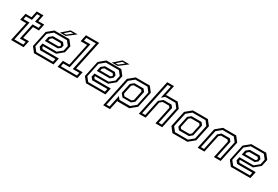

<svg xmlns="http://www.w3.org/2000/svg" viewBox="86 -2014 5027 3467"><g transform="rotate(30 2599.5 -280.5)"><path d="M89.5 0 174.5 -399H50L80 -540H204.5L233.5 -677H375L346 -540H470L440 -399H316L261 -141.5H381.5L351.5 0ZM136.5 -38.2H321.8L335.2 -102.2H214.2L285.5 -438.2H410.2L424 -502.2H299.2L328.2 -638.8H264L235 -502.2H109.8L96 -438.2H221.2Z M993.5 -540 1074.5 -437 1044 -294.5 919.5 -191.5H647.5L643 -172L667 -141.5H1004.5L974.5 0H568L487 -103L558 -437L683 -540ZM920.2 -437.5 960.8 -386.8 949.5 -333.8 897 -290.2H627L646.8 -384.2L711.8 -437.5ZM965.2 -501.8H694L589.2 -415.2L526.8 -122.5L593.5 -38H942L955.5 -102.2H638.5L597.8 -153.5L613.8 -228.5H909.8L1008.5 -309.8L1031.5 -417.8ZM894.5 -398.5H722L685 -368L676.5 -328H889.5L915 -349L919 -368ZM786 -556 936 -688H1079.5L909.5 -556ZM851.8 -580H902.2L1006.5 -663.5H947.5Z M1059.5 0 1089.5 -141.5H1224.5L1323.5 -608.5H1188.5L1218.5 -750H1494.5L1365.5 -141.5H1500.5L1470.5 0ZM1105.5 -38.2H1440.2L1454 -102.5H1317.2L1447 -712.2H1249L1235.2 -648H1369.2L1253.2 -102.5H1119.2Z M2076.5 -540 2157.5 -437 2127 -294.5 2002.5 -191.5H1730.5L1726 -172L1750 -141.5H2087.5L2057.5 0H1651L1570 -103L1641 -437L1766 -540ZM2003.2 -437.5 2043.8 -386.8 2032.5 -333.8 1980 -290.2H1710L1729.8 -384.2L1794.8 -437.5ZM2048.2 -501.8H1777L1672.2 -415.2L1609.8 -122.5L1676.5 -38H2025L2038.5 -102.2H1721.5L1680.8 -153.5L1696.8 -228.5H1992.8L2091.5 -309.8L2114.5 -417.8ZM1977.5 -398.5H1805L1768 -368L1759.5 -328H1972.5L1998 -349L2002 -368ZM1869 -556 2019 -688H2162.5L1992.5 -556ZM1934.8 -580H1985.2L2089.5 -663.5H2030.5Z M2119.5 189 2252.5 -437 2377.5 -540H2670.5L2751.5 -437L2680.5 -103L2555.5 0H2310.5L2303.5 -10L2261 189ZM2166 150.8H2230.2L2282.8 -96.8L2326.2 -41.2H2547L2649 -125.2L2711 -417.8L2644.8 -501.8H2391L2286.2 -415.2ZM2371.5 -141.5H2517L2554 -172L2595.5 -368L2571.5 -399H2416.5L2379.5 -368L2340 -181.5ZM2352.2 -105.5 2298.8 -172.5 2343.8 -384.5 2409 -437.5H2599.8L2640 -387L2591 -156.2L2529.2 -105.5Z M2754 0 2913 -749.5H3054.5L3008 -530.5L3019.5 -540H3253L3334 -437L3241.5 0H3100L3178 -368L3154 -399H3020L2971.5 -358.5L2895.5 0ZM2801 -38.2H2865.2L2936.8 -373.5L3015.5 -438H3183.2L3221.8 -390L3146.8 -38.2H3211L3292.5 -420.8L3228.5 -502.2H3017L2953 -450L3008.8 -712H2944.5Z M3454.5 0 3373.5 -103 3444.5 -437 3569.5 -540H3882L3963 -437L3892 -103L3767 0ZM3485.5 -38.2H3755.5L3857.2 -122.2L3920.2 -417.8L3854 -501.8H3582L3479.8 -417.2L3417.2 -124.8ZM3530.8 -102.5 3488.2 -155.8 3537.2 -386.2 3599.8 -437.5H3808.8L3849.2 -386.8L3799.8 -153.2L3737.8 -102.5ZM3553.5 -141.5H3728L3765 -172L3807 -368L3783 -398.5H3608.5L3571.5 -368L3529.5 -172Z M3980 0 4073 -437 4198 -540H4472L4553 -437L4460 0H4319L4397.5 -368L4373.5 -398.5H4236.5L4199.5 -368L4121 0ZM4027.2 -38.2H4091.2L4165.2 -386.2L4227.8 -437.5H4399.2L4439.8 -386.8L4365.8 -38.2H4429.8L4510.5 -417.8L4444.2 -501.8H4210.2L4108 -417.2Z M5098.5 -540 5179.5 -437 5149 -294.5 5024.5 -191.5H4752.5L4748 -172L4772 -141.5H5109.5L5079.5 0H4673L4592 -103L4663 -437L4788 -540ZM5025.2 -437.5 5065.8 -386.8 5054.5 -333.8 5002 -290.2H4732L4751.8 -384.2L4816.8 -437.5ZM5070.2 -501.8H4799L4694.2 -415.2L4631.8 -122.5L4698.5 -38H5047L5060.5 -102.2H4743.5L4702.8 -153.5L4718.8 -228.5H5014.8L5113.5 -309.8L5136.5 -417.8ZM4999.5 -398.5H4827L4790 -368L4781.5 -328H4994.5L5020 -349L5024 -368Z"/></g></svg>

Font: Tourney Thin
Style: Italic
Weight: 100
Italic angle: -12°
Designer: Tyler Finck
Foundry: Etcetera Type Co
Version: Version 1.015